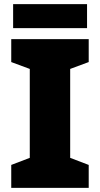

<svg xmlns="http://www.w3.org/2000/svg" viewBox="-20 -902 480 922"><path d="M406 0H34V-110L123 -144V-571L34 -604V-714H406V-604L317 -571V-144L406 -110ZM398 -882V-767H43V-882Z"/></svg>

Font: Noto Sans Arabic Blk
Style: Regular
Weight: 900
Designer: Monotype Design Team, Nadine Chahine, Nizar Qandah and Khaled Hosny
Foundry: Monotype Imaging Inc.
Version: Version 2.012; ttfautohint (v1.8.4.7-5d5b)